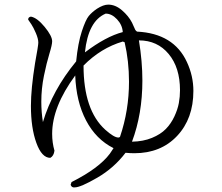

<svg xmlns="http://www.w3.org/2000/svg" viewBox="-20 -767 960 832"><path d="M206 -588Q206 -573 194 -534Q182 -495 170.5 -439Q159 -383 159 -326Q159 -281 166 -238Q207 -376 310 -501Q318 -581 334.5 -631Q351 -681 364.5 -697.5Q378 -714 400 -729Q428 -747 449 -747Q480 -747 508.5 -722.5Q537 -698 552 -669L566 -638Q569 -633 574 -630Q733 -622 790 -498Q818 -438 818 -373Q818 -253 747.5 -178Q677 -103 562 -103Q544 -103 524 -105Q474 -39 401.5 3Q329 45 304 45Q291 47 286 34L290 22Q409 -38 456 -101L472 -125Q396 -163 353 -245Q310 -327 306 -440Q206 -304 206 -187Q206 -149 216 -114Q213 -91 198 -83Q161 -83 137.5 -148Q114 -213 114 -308Q114 -382 132 -494Q146 -570 146 -582Q146 -599 135.5 -623.5Q125 -648 116 -661.5Q107 -675 102 -682Q102 -693 114 -695Q141 -690 173.5 -650.5Q206 -611 206 -588ZM512 -628Q510 -659 487 -683.5Q464 -708 438 -708Q362 -676 348 -540Q439 -609 512 -628ZM552 -153Q601 -154 638.5 -169.5Q676 -185 698.5 -208Q721 -231 735.5 -262Q750 -293 755 -320.5Q760 -348 760 -376Q760 -474 711 -533Q662 -592 582 -592Q597 -501 597 -418Q597 -273 552 -153ZM342 -483Q342 -290 436 -205Q474 -171 493 -171Q497 -171 500 -174Q539 -289 539 -413Q539 -502 520 -584L512 -587Q417 -559 342 -483Z"/></svg>

Font: cwTeXMing
Style: Medium
Weight: 500
Version: Version 1.17